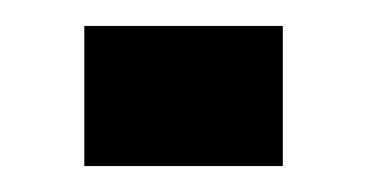

<svg xmlns="http://www.w3.org/2000/svg" viewBox="-20 -128 283 148"><path d="M45 0V-108H198V0Z"/></svg>

Font: Big Shoulders Text SemiBold
Style: Regular
Weight: 600
Designer: Patric King
Foundry: XO Type Co
Version: Version 1.000; ttfautohint (v1.8.2)